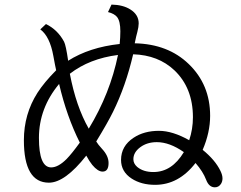

<svg xmlns="http://www.w3.org/2000/svg" viewBox="-20 -801 1040 828"><path d="M178.2 -697.3Q228.5 -672.9 256.3 -621.1Q264.2 -606 273.9 -539.1Q365.7 -597.2 496.1 -611.3Q499 -640.6 499 -666Q499 -709.5 484.9 -727.5Q473.1 -742.2 445.8 -749L460.9 -781.2Q510.3 -780.3 542 -760.3Q578.1 -737.8 578.1 -700.2Q578.1 -685.5 572.3 -663.1Q567.9 -648.4 561 -614.3Q704.6 -611.3 793.9 -524.9Q886.2 -436 886.2 -301.8Q886.2 -229.5 854 -154.8Q908.2 -110.8 930.7 -64Q939.5 -45.9 939.5 -31.7Q939.5 -18.6 933.1 -8.3Q923.3 6.8 906.7 6.8Q881.3 6.8 869.1 -25.4Q855.5 -61 823.2 -98.1Q750.5 -3.9 648.9 -3.9Q589.4 -3.9 547.9 -30.8Q502 -60.5 502 -111.3Q502 -171.4 556.2 -207Q601.1 -236.8 665.5 -236.8Q724.1 -236.8 795.9 -196.3Q812 -244.1 812 -295.4Q812 -421.9 731.9 -498Q662.6 -563.5 554.2 -566.9Q522.5 -430.2 467.3 -318.4Q444.8 -272.5 395 -190.9Q402.8 -177.7 419.9 -159.2Q448.2 -128.9 448.2 -98.1Q448.2 -61 422.4 -61Q401.9 -61 377.9 -89.8Q365.2 -105.5 352.1 -129.9Q260.3 -13.2 190.9 -13.2Q83 -13.2 83 -196.3Q83 -309.1 141.6 -400.9Q170.4 -445.8 222.2 -498Q218.3 -514.2 210 -560.1Q194.8 -644 153.8 -674.3ZM772.9 -145Q711.4 -188 656.2 -188Q614.7 -188 585.4 -166.5Q555.2 -144.5 555.2 -114.3Q555.2 -95.7 571.3 -81.5Q597.7 -59.1 641.6 -59.1Q721.2 -59.1 772.9 -145ZM234.9 -439Q147.9 -334.5 147.9 -206.1Q147.9 -79.1 200.7 -79.1Q231 -79.1 267.1 -115.2Q289.6 -138.2 324.2 -186Q267.6 -298.8 234.9 -439ZM488.8 -564Q365.7 -548.3 281.2 -482.9Q308.1 -341.8 362.8 -246.1Q455.1 -398.4 488.8 -564Z"/></svg>

Font: BIZ UDMincho
Style: Regular
Weight: 400
Monospace: yes
Designer: TypeBank Co., Ltd.
Foundry: Morisawa Inc.
Version: Version 1.06